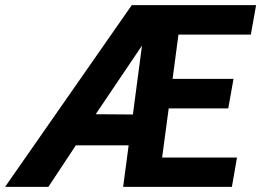

<svg xmlns="http://www.w3.org/2000/svg" viewBox="-74 -731 1022 751"><path d="M833 0H407.7L429.2 -162.6H222.7L115.2 0H-54.2L441.4 -710.9H927.7L907.2 -595.7H624L601.1 -422.4H839.4L818.8 -307.1H585.9L560.1 -114.7H853ZM300.3 -284.2 445.8 -283.2 481.4 -552.7Z"/></svg>

Font: RobotoInd
Style: Bold Italic
Weight: 700
Italic angle: -12°
Designer: Google
Version: Version 2.001150; 2014